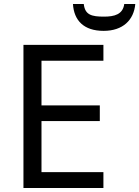

<svg xmlns="http://www.w3.org/2000/svg" viewBox="-20 -938 695 958"><path d="M655 -918H600C593 -866 551 -855 499 -855C438 -855 404 -863 398 -918H344C349 -836 398 -784 497 -784C593 -784 648 -838 655 -918ZM97 0H496V-79H187V-334H478V-412H187V-635H496V-714H97Z"/></svg>

Font: Noto Sans Math
Style: Regular
Weight: 400
Designer: Monotype Design Team, Delve Withrington, Jeff Kellem
Foundry: Monotype Imaging Inc., Delve Fonts LLC
Version: Version 3.000